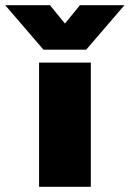

<svg xmlns="http://www.w3.org/2000/svg" viewBox="-110 -722 501 742"><path d="M-90 -702H83L141 -631L199 -702H371L223 -530H58ZM41 -480H241V0H41Z"/></svg>

Font: Prompt ExtraBold
Style: Regular
Weight: 800
Designer: Katatrad Team
Foundry: CadsonDemak
Version: Version 1.000